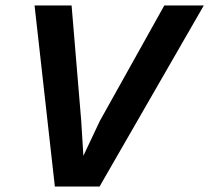

<svg xmlns="http://www.w3.org/2000/svg" viewBox="-20 -680 763 700"><path d="M723 -660 343 0H180L106 -660H241L276 -241L284 -112L344 -239L579 -660Z"/></svg>

Font: Kantumruy Pro SemiBold
Style: Italic
Weight: 600
Italic angle: -13°
Version: Version 1.002